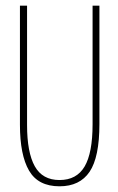

<svg xmlns="http://www.w3.org/2000/svg" viewBox="-20 -643 415 674"><path d="M189 11Q114 11 82 -44Q50 -99 50 -205V-623H75V-204Q75 -108 102 -59.5Q129 -11 189 -11Q249 -11 277 -58.5Q305 -106 305 -207V-623H329V-208Q329 -91 294.5 -40Q260 11 189 11Z"/></svg>

Font: Inconsolata Condensed ExtraLight
Style: Regular
Weight: 200
Width: 3
Monospace: yes
Designer: Raph Levien, Cyreal, Brenton Simpson
Foundry: Raph Levien, Cyreal, Google
Version: Version 3.100; ttfautohint (v1.8.4.7-5d5b)